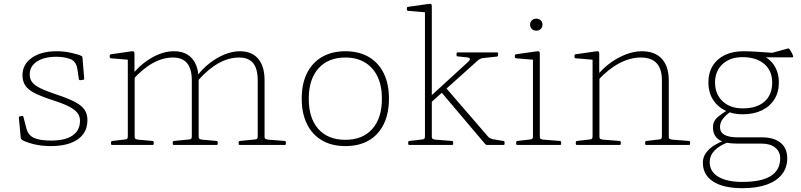

<svg xmlns="http://www.w3.org/2000/svg" viewBox="-20 -761 4204 1008"><path d="M276 -265Q340 -244 375 -225Q410 -206 424.5 -184Q439 -162 439 -130Q439 -87 416.5 -56.5Q394 -26 351 -10Q308 6 247 6Q197 6 155.5 -4.5Q114 -15 95 -27Q90 -31 89 -37L79 -143Q78 -149 84 -150L96 -152Q102 -153 103 -147L118 -89Q127 -52 157.5 -37.5Q188 -23 249 -23Q323 -23 361.5 -50Q400 -77 400 -127Q400 -150 387 -167.5Q374 -185 343.5 -201Q313 -217 260 -234Q198 -254 162.5 -272Q127 -290 112.5 -312.5Q98 -335 98 -366Q98 -423 147 -457.5Q196 -492 278 -492Q319 -492 357 -483Q395 -474 408 -467Q413 -465 413 -458L422 -348Q422 -342 416 -342L401 -340Q395 -340 394 -346L386 -400Q379 -441 346.5 -452Q314 -463 276 -463Q212 -463 174 -438Q136 -413 136 -370Q136 -347 148.5 -330Q161 -313 191.5 -298Q222 -283 276 -265Z M1239 0Q1233 0 1233 -6V-14Q1233 -20 1239 -21L1320 -29Q1328 -30 1330.5 -33.5Q1333 -37 1333 -47V-339Q1333 -400 1309 -429.5Q1285 -459 1235 -459Q1127 -459 1021 -340L1017 -365Q1045 -402 1082 -430.5Q1119 -459 1160 -475.5Q1201 -492 1239 -492Q1302 -492 1335.5 -452.5Q1369 -413 1369 -339V-43Q1369 -35 1372.5 -32.5Q1376 -30 1386 -28L1475 -21Q1481 -20 1481 -14V-6Q1481 0 1475 0ZM569 0Q563 0 563 -6V-14Q563 -20 569 -21L638 -29Q646 -30 648.5 -33.5Q651 -37 651 -47V-327H687V-43Q687 -35 690.5 -32.5Q694 -30 704 -28L781 -21Q787 -20 787 -14V-6Q787 0 781 0ZM893 0Q887 0 887 -6V-14Q887 -20 893 -21L974 -29Q982 -30 984.5 -33.5Q987 -37 987 -47V-339Q987 -399 962.5 -429Q938 -459 888 -459Q781 -459 675 -340L671 -365Q716 -423 776 -457.5Q836 -492 893 -492Q956 -492 989.5 -452.5Q1023 -413 1023 -339V-43Q1023 -35 1026.5 -32.5Q1030 -30 1040 -28L1117 -21Q1123 -20 1123 -14V-6Q1123 0 1117 0ZM651 -327V-471L670 -446L562 -455Q556 -456 556 -462V-469Q556 -475 562 -476L666 -491Q679 -493 682.5 -490.5Q686 -488 686 -480V-392L687 -374V-327Z M1793 6Q1722 6 1670.5 -24Q1619 -54 1591.5 -110Q1564 -166 1564 -243Q1564 -321 1591.5 -376.5Q1619 -432 1670.5 -462Q1722 -492 1793 -492Q1865 -492 1916 -462Q1967 -432 1994.5 -376.5Q2022 -321 2022 -243Q2022 -165 1994.5 -109Q1967 -53 1916 -23.5Q1865 6 1793 6ZM1793 -27Q1884 -27 1934.5 -84Q1985 -141 1985 -243Q1985 -311 1962 -359Q1939 -407 1896 -433Q1853 -459 1793 -459Q1703 -459 1652 -402Q1601 -345 1601 -243Q1601 -140 1651.5 -83.5Q1702 -27 1793 -27Z M2211 0V-576H2247V0ZM2129 0Q2123 0 2123 -6V-14Q2123 -20 2129 -21L2198 -29Q2206 -30 2208.5 -33.5Q2211 -37 2211 -47V-180H2247V-43Q2247 -35 2250.5 -32.5Q2254 -30 2264 -28L2353 -21Q2359 -20 2359 -14V-6Q2359 0 2353 0ZM2211 -576V-720L2230 -695L2122 -704Q2116 -705 2116 -711V-718Q2116 -724 2122 -725L2227 -740Q2240 -742 2243.5 -739.5Q2247 -737 2247 -729V-576ZM2537 0Q2531 0 2527 -5L2296 -278L2321 -300L2543 -43Q2547 -38 2554 -35Q2561 -32 2568 -30L2623 -21Q2629 -20 2629 -14V-6Q2629 0 2623 0ZM2236 -217 2230 -246 2434 -433Q2451 -448 2446.5 -454Q2442 -460 2420 -461L2383 -465Q2377 -465 2377 -471V-480Q2377 -486 2383 -486H2589Q2595 -486 2595 -480V-471Q2595 -465 2589 -464L2515 -456Q2508 -455 2501.5 -452Q2495 -449 2489 -444Z M2778 0V-327H2814V0ZM2696 0Q2690 0 2690 -6V-14Q2690 -20 2696 -21L2765 -29Q2773 -30 2775.5 -33.5Q2778 -37 2778 -47V-180H2814V-43Q2814 -35 2817.5 -32.5Q2821 -30 2831 -28L2920 -21Q2926 -20 2926 -14V-6Q2926 0 2920 0ZM2778 -327V-471L2797 -446L2689 -455Q2683 -456 2683 -462V-469Q2683 -475 2689 -476L2794 -491Q2807 -493 2810.5 -490.5Q2814 -488 2814 -480V-327ZM2796 -600Q2781 -600 2772 -609Q2763 -618 2763 -632Q2763 -645 2772 -654Q2781 -663 2796 -663Q2810 -663 2819 -654Q2828 -645 2828 -632Q2828 -618 2819 -609Q2810 -600 2796 -600Z M3455 -339Q3455 -399 3427.5 -429Q3400 -459 3344 -459Q3288 -459 3230.5 -428.5Q3173 -398 3120 -340L3116 -365Q3145 -402 3184 -430.5Q3223 -459 3266 -475.5Q3309 -492 3349 -492Q3418 -492 3454.5 -452.5Q3491 -413 3491 -339V0H3455ZM3091 0V-327H3127V0ZM3009 0Q3003 0 3003 -6V-14Q3003 -20 3009 -21L3078 -29Q3086 -30 3088.5 -33.5Q3091 -37 3091 -47V-180H3127V-43Q3127 -35 3130.5 -32.5Q3134 -30 3144 -28L3233 -21Q3239 -20 3239 -14V-6Q3239 0 3233 0ZM3373 0Q3367 0 3367 -6V-14Q3367 -20 3373 -21L3442 -29Q3450 -30 3452.5 -33.5Q3455 -37 3455 -47V-180H3491V-43Q3491 -35 3494.5 -32.5Q3498 -30 3508 -28L3597 -21Q3603 -20 3603 -14V-6Q3603 0 3597 0ZM3091 -327V-471L3110 -446L3002 -455Q2996 -456 2996 -462V-469Q2996 -475 3002 -476L3106 -491Q3119 -493 3122.5 -490.5Q3126 -488 3126 -480V-392L3127 -374V-327Z M3878 227Q3778 227 3724 192Q3670 157 3670 93Q3670 63 3688 39.5Q3706 16 3732 0.5Q3758 -15 3781 -22L3807 -16Q3756 3 3731 29.5Q3706 56 3706 90Q3706 140 3751 167Q3796 194 3878 194Q4076 194 4076 70Q4076 35 4050 14Q4024 -7 3980 -7H3852Q3785 -7 3754 -28Q3723 -49 3723 -93Q3723 -110 3730 -124Q3737 -138 3755.5 -152.5Q3774 -167 3806 -187L3823 -180Q3789 -156 3774.5 -136.5Q3760 -117 3760 -94Q3760 -67 3783 -53.5Q3806 -40 3852 -40H3980Q4043 -40 4078 -11.5Q4113 17 4113 70Q4113 119 4085 154.5Q4057 190 4004.5 208.5Q3952 227 3878 227ZM3879 -192Q3953 -192 3993.5 -227.5Q4034 -263 4034 -328Q4034 -390 3992 -425.5Q3950 -461 3878 -461Q3813 -461 3773.5 -424.5Q3734 -388 3734 -328Q3734 -267 3773.5 -229.5Q3813 -192 3879 -192ZM3960 -477Q4011 -464 4040 -424Q4069 -384 4069 -328Q4069 -277 4045.5 -239.5Q4022 -202 3979.5 -181.5Q3937 -161 3879 -161Q3825 -161 3784.5 -182Q3744 -203 3721.5 -240.5Q3699 -278 3699 -328Q3699 -378 3721.5 -415Q3744 -452 3785.5 -472Q3827 -492 3883 -492Q3912 -492 3951 -489.5Q3990 -487 4046 -483L4013 -478L4115 -506Q4121 -508 4125 -503Q4130 -495 4135.5 -486Q4141 -477 4144 -466Q4145 -460 4139 -460H3958Z"/></svg>

Font: Hahmlet Thin
Style: Regular
Weight: 250
Version: Version 1.002